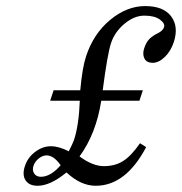

<svg xmlns="http://www.w3.org/2000/svg" viewBox="-20 -593 593 626"><path d="M177.7 -54.2Q155.3 -86.4 131.8 -86.4Q119.1 -86.4 106.4 -76.4Q93.8 -66.4 89.1 -52Q84.5 -37.6 91.6 -27.1Q98.6 -16.6 113.3 -16.6Q145 -16.6 177.7 -54.2ZM310.1 -264.6Q293.5 -157.2 239.3 -83Q282.2 -51.3 318.6 -51.3Q355 -51.3 381.3 -67.9Q407.7 -84.5 436.5 -126L456.5 -113.3Q390.1 12.7 292 12.7Q243.2 12.7 196.8 -30.8Q144 12.7 102.5 12.7Q75.2 12.7 63.5 -4.9Q51.8 -22.5 61 -51Q70.3 -79.6 94.7 -97.9Q119.1 -116.2 145.8 -116.2Q172.4 -116.2 204.1 -99.6Q216.8 -124.5 221.2 -136.2Q237.3 -185.5 240.2 -264.6H143.6L154.8 -298.8H241.7Q248.5 -373.5 260.7 -409.7Q284.7 -482.9 339.1 -528.1Q393.6 -573.2 453.1 -573.2Q512.7 -573.2 537.8 -540Q563 -506.8 546.9 -456.5Q537.1 -426.3 517.3 -407.2Q497.6 -388.2 477.8 -388.2Q458 -388.2 450.9 -402.3Q443.8 -416.5 450.2 -435.8Q456.5 -455.1 466.8 -465.6Q477.1 -476.1 494.1 -484.4Q511.2 -492.7 514.9 -504.6Q518.6 -516.6 501.2 -529.3Q483.9 -542 450.7 -542Q417.5 -542 385.7 -515.4Q354 -488.8 342 -452.4Q330.1 -416 314.9 -298.8H445.8L434.6 -264.6Z"/></svg>

Font: RIT Rachana
Style: Italic
Weight: 400
Designer: Hussain KH
Version: 1.5.2